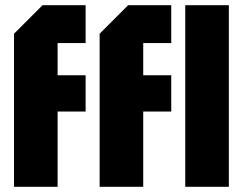

<svg xmlns="http://www.w3.org/2000/svg" viewBox="-20 -720 936 740"><path d="M34 0V-590L144 -700H310V-554H202V-430H310V-290H202V0ZM364 0V-590L474 -700H640V-554H532V-430H640V-290H532V0ZM694 0V-700H862V0Z"/></svg>

Font: Tektur Condensed
Style: Bold
Weight: 700
Width: 3
Designer: Adam Jagosz
Foundry: Adam Jagosz
Version: Version 1.005;gftools[0.9.30]